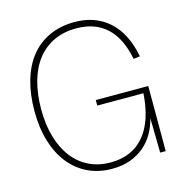

<svg xmlns="http://www.w3.org/2000/svg" viewBox="-109 -825 893 940"><g transform="rotate(-15 337.5 -355.0)"><path d="M346 16Q278 16 223.5 -10Q169 -36 130.5 -84Q92 -132 71 -200.5Q50 -269 50 -354Q50 -440 70 -509Q90 -578 128.5 -626Q167 -674 223.5 -700Q280 -726 352 -726Q456 -726 525.5 -664Q595 -602 618 -481L585 -477Q564 -586 505 -640Q446 -694 352 -694Q288 -694 238 -670.5Q188 -647 153.5 -602.5Q119 -558 101.5 -495Q84 -432 84 -354Q84 -276 102.5 -213.5Q121 -151 155 -107Q189 -63 237.5 -39.5Q286 -16 346 -16Q455 -16 517 -89.5Q579 -163 588 -302H354V-330H620V0H592L589 -175Q579 -135 559.5 -100.5Q540 -66 509.5 -40Q479 -14 438.5 1Q398 16 346 16Z"/></g></svg>

Font: Geist Thin
Style: Regular
Weight: 400
Designer: Basement.studio, Andrés Briganti, Mateo Zaragoza
Foundry: Basement.studio, Vercel, Andrés Briganti, Guido Ferreyra, Mateo Zaragoza
Version: Version 1.401